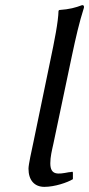

<svg xmlns="http://www.w3.org/2000/svg" viewBox="-20 -718 347 748"><path d="M176 -82C176 -107 182 -131 188 -158L260 -500C276 -575 288 -628 307 -688C308 -695 306 -698 300 -698C273 -688 252 -682 211 -679L208 -676C207 -633 192 -558 176 -482L111 -168C103 -130 91 -77 91 -61C91 -16 114 10 153 10C193 10 243 -7 264 -20V-46L262 -49C257 -48 253 -47 248 -47C206 -39 176 -34 176 -82Z"/></svg>

Font: Libertinus Sans
Style: Italic
Weight: 400
Italic angle: -12°
Designer: Philipp H. Poll, Khaled Hosny
Foundry: Caleb Maclennan
Version: Version 7.050;RELEASE